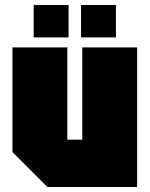

<svg xmlns="http://www.w3.org/2000/svg" viewBox="-20 -750 600 770"><path d="M530 -560V0H170L30 -140V-560H250V-190H310V-560ZM115 -600V-730H255V-600ZM305 -600V-730H445V-600Z"/></svg>

Font: Tektur Condensed Black
Style: Regular
Weight: 900
Width: 3
Designer: Adam Jagosz
Foundry: Adam Jagosz
Version: Version 1.005;gftools[0.9.30]